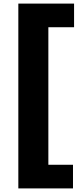

<svg xmlns="http://www.w3.org/2000/svg" viewBox="-20 -828 432 1068"><path d="M82 220V-808H392V-676.5H249V88.5H386V220Z"/></svg>

Font: Encode Sans Semi Expanded
Style: Bold
Weight: 700
Width: 6
Designer: Multiple Designers
Foundry: Impallari Type
Version: Version 2.000